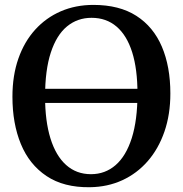

<svg xmlns="http://www.w3.org/2000/svg" viewBox="-20 -772 764 803"><path d="M356 11Q246.5 12.5 174.5 -35.8Q102.5 -84 67.2 -169.8Q32 -255.5 32 -367.5Q32 -456 56.8 -526.8Q81.5 -597.5 127 -647.8Q172.5 -698 234.5 -724.8Q296.5 -751.5 370.5 -751.5Q479 -751.5 550.2 -705.8Q621.5 -660 657 -576.8Q692.5 -493.5 692.5 -381Q692.5 -293.5 667.8 -221.8Q643 -150 598 -98.2Q553 -46.5 491.5 -18.2Q430 10 356 11ZM360.5 -43.5Q419.5 -43.5 463.2 -81.2Q507 -119 531 -194.2Q555 -269.5 555 -380.5Q555 -483 532.8 -553.5Q510.5 -624 467.5 -660.8Q424.5 -697.5 363 -697.5Q304 -697.5 260.2 -661.5Q216.5 -625.5 192.5 -552.2Q168.5 -479 168.5 -368Q168.5 -266 191 -193.2Q213.5 -120.5 256.5 -82Q299.5 -43.5 360.5 -43.5ZM657 -400.5V-341.5H69.5V-400.5Z"/></svg>

Font: Merriweather 24pt SemiBold
Style: Regular
Weight: 600
Designer: Eben Sorkin
Foundry: Eben Sorkin
Version: Version 2.100